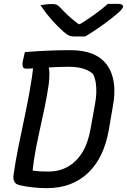

<svg xmlns="http://www.w3.org/2000/svg" viewBox="-20 -970 658 995"><path d="M421 -781Q413 -781 402.5 -781Q392 -781 381 -781Q370 -781 363 -781Q350 -781 339.5 -785Q329 -789 311 -804Q300 -814 284.5 -829Q269 -844 252 -863Q235 -882 219 -902.5Q203 -923 190 -943Q205 -946 220.5 -947.5Q236 -949 253 -949Q266 -949 273.5 -945.5Q281 -942 291 -932Q308 -913 336 -887Q364 -861 410 -828L357 -845Q373 -845 390 -845Q407 -845 423 -845L365 -827Q426 -863 468 -893.5Q510 -924 539 -950H588Q600 -950 606.5 -948Q613 -946 615.5 -943Q618 -940 618 -935Q617 -930 610.5 -921.5Q604 -913 586 -898Q570 -884 549.5 -868Q529 -852 506 -836Q483 -820 461 -805.5Q439 -791 421 -781ZM543 -292Q530 -221 503 -166Q476 -111 435.5 -73Q395 -35 342 -15Q289 5 224 5Q205 5 186.5 4Q168 3 150.5 1Q133 -1 116.5 -3.5Q100 -6 87.5 -9Q75 -12 66 -16Q57 -22 52.5 -33Q48 -44 50 -62Q60 -132 74 -202.5Q88 -273 103.5 -345Q119 -417 132.5 -491Q146 -565 155 -642H242L232 -625Q236 -607 236 -585.5Q236 -564 233 -537Q225 -480 213.5 -424Q202 -368 189.5 -312Q177 -256 166 -199.5Q155 -143 149 -86Q162 -84 175 -83Q188 -82 202 -81.5Q216 -81 231 -81Q286 -81 330.5 -105.5Q375 -130 405.5 -178.5Q436 -227 449 -301L470 -417Q478 -457 479 -487.5Q480 -518 476 -542.5Q472 -567 462 -587Q447 -600 428.5 -608Q410 -616 387.5 -620Q365 -624 336 -624Q303 -624 271 -622.5Q239 -621 210 -619Q181 -617 156.5 -615.5Q132 -614 114 -614Q107 -614 102.5 -618Q98 -622 97 -629.5Q96 -637 97 -648Q100 -662 103 -674.5Q106 -687 109 -700Q140 -703 170 -704.5Q200 -706 229.5 -707.5Q259 -709 288.5 -709.5Q318 -710 347 -710Q412 -710 459 -691Q506 -672 534 -634Q562 -596 570 -541Q578 -486 564 -414Z"/></svg>

Font: Rec Mono Semicasual
Style: Italic
Weight: 400
Italic angle: -10°
Version: Version 1.085; ttfautohint (v1.8.4.7-5d5b)